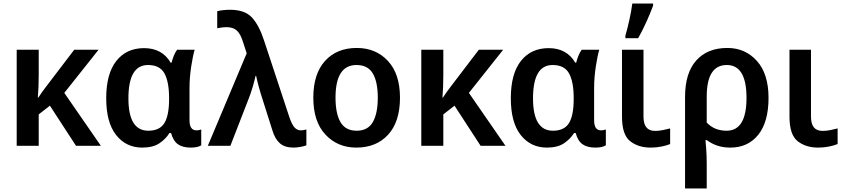

<svg xmlns="http://www.w3.org/2000/svg" viewBox="-20 -821 4754 1081"><path d="M535 -541H398L244 -339Q231 -322 218.5 -305Q206 -288 196 -272H193Q198 -327 198 -400V-541H74V0H198V-177L261 -226L408 0H548L342 -298Z M781 10Q841 10 877 -14Q913 -38 934 -72H943Q956 -26 983 -8Q1010 10 1053 10Q1094 10 1113 -3V-92Q1100 -87 1086 -87Q1047 -87 1047 -144V-326Q1047 -385 1056.5 -446.5Q1066 -508 1076 -541H977Q966 -526 958 -505.5Q950 -485 946 -468H941Q893 -550 791 -550Q692 -550 635 -478Q578 -406 578 -268Q578 -131 634 -60.5Q690 10 781 10ZM815 -85Q703 -85 703 -267Q703 -455 813 -455Q880 -455 906 -407.5Q932 -360 932 -269V-263Q932 -171 905.5 -128Q879 -85 815 -85Z M1150 0H1277L1378 -260Q1391 -292 1401.5 -327.5Q1412 -363 1419 -394H1422Q1434 -336 1460 -256L1514 -86Q1528 -39 1555.5 -14.5Q1583 10 1633 10Q1650 10 1672 6Q1694 2 1705 -3V-92Q1698 -90 1689.5 -88.5Q1681 -87 1674 -87Q1654 -87 1639 -102.5Q1624 -118 1609 -162L1466 -595Q1438 -680 1398 -723Q1358 -766 1275 -766Q1237 -766 1203 -758V-662Q1214 -664 1227.5 -666Q1241 -668 1256 -668Q1293 -668 1314 -648.5Q1335 -629 1349 -582L1369 -521Z M2232 -271Q2232 -405 2164 -478Q2096 -551 1989 -551Q1876 -551 1810 -478Q1744 -405 1744 -271Q1744 -136 1812.5 -63Q1881 10 1986 10Q2099 10 2165.5 -63Q2232 -136 2232 -271ZM1869 -271Q1869 -455 1987 -455Q2051 -455 2079 -407.5Q2107 -360 2107 -271Q2107 -182 2079 -133.5Q2051 -85 1988 -85Q1925 -85 1897 -133.5Q1869 -182 1869 -271Z M2813 -541H2676L2522 -339Q2509 -322 2496.5 -305Q2484 -288 2474 -272H2471Q2476 -327 2476 -400V-541H2352V0H2476V-177L2539 -226L2686 0H2826L2620 -298Z M3059 10Q3119 10 3155 -14Q3191 -38 3212 -72H3221Q3234 -26 3261 -8Q3288 10 3331 10Q3372 10 3391 -3V-92Q3378 -87 3364 -87Q3325 -87 3325 -144V-326Q3325 -385 3334.5 -446.5Q3344 -508 3354 -541H3255Q3244 -526 3236 -505.5Q3228 -485 3224 -468H3219Q3171 -550 3069 -550Q2970 -550 2913 -478Q2856 -406 2856 -268Q2856 -131 2912 -60.5Q2968 10 3059 10ZM3093 -85Q2981 -85 2981 -267Q2981 -455 3091 -455Q3158 -455 3184 -407.5Q3210 -360 3210 -269V-263Q3210 -171 3183.5 -128Q3157 -85 3093 -85Z M3603 -541H3482V-164Q3482 -62 3528 -26Q3574 10 3643 10Q3676 10 3705 4Q3734 -2 3753 -10V-98Q3734 -93 3712 -88.5Q3690 -84 3668 -84Q3603 -84 3603 -164ZM3501 -606H3573Q3598 -650 3621 -701.5Q3644 -753 3657 -789V-801H3540Q3535 -761 3523.5 -709Q3512 -657 3501 -620Z M4072 -455Q4183 -455 4183 -270Q4183 -85 4071 -85Q4002 -85 3959 -131V-277Q3959 -455 4072 -455ZM4307 -270Q4307 -405 4241.5 -478Q4176 -551 4075 -551Q3963 -551 3900 -480.5Q3837 -410 3837 -275V240H3959V100Q3959 56 3956 16.5Q3953 -23 3952 -32H3960Q4015 10 4092 10Q4191 10 4249 -62Q4307 -134 4307 -270Z M4546 -541H4425V-164Q4425 -62 4471 -26Q4517 10 4586 10Q4619 10 4648 4Q4677 -2 4696 -10V-98Q4677 -93 4655 -88.5Q4633 -84 4611 -84Q4546 -84 4546 -164Z"/></svg>

Font: Noto Sans Display Medium
Style: Regular
Weight: 500
Designer: Monotype Design Team
Foundry: Monotype Imaging Inc.
Version: Version 1.900